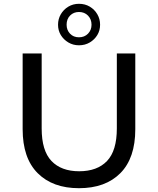

<svg xmlns="http://www.w3.org/2000/svg" viewBox="-20 -981 831 1009"><path d="M395 8Q257 8 178 -71Q99 -150 99 -302V-700H199V-306Q199 -189 250.5 -135Q302 -81 396 -81Q491 -81 542.5 -135Q594 -189 594 -306V-700H691V-302Q691 -150 612.5 -71Q534 8 395 8ZM395 -743Q364 -743 339 -758Q314 -773 299.5 -797Q285 -821 285 -851Q285 -881 299.5 -906Q314 -931 339 -946Q364 -961 395 -961Q427 -961 452 -946Q477 -931 491.5 -906Q506 -881 506 -851Q506 -821 491.5 -797Q477 -773 452 -758Q427 -743 395 -743ZM395 -785Q424 -785 442.5 -804Q461 -823 461 -851Q461 -880 442.5 -899Q424 -918 395 -918Q367 -918 348.5 -899.5Q330 -881 330 -851Q330 -823 348 -804Q366 -785 395 -785Z"/></svg>

Font: Montserrat Thin Medium
Style: Regular
Weight: 500
Version: Version 9.000